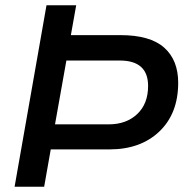

<svg xmlns="http://www.w3.org/2000/svg" viewBox="-20 -706 724 726"><path d="M35.2 0 155.8 -686H268.1L248 -573.2H435.1Q547.4 -573.2 600.6 -526.1Q653.8 -479 653.8 -393.1Q653.8 -276.9 582.8 -209Q511.7 -141.1 394 -141.1H171.9L147 0ZM188 -235.8H391.1Q457.5 -235.8 498.8 -274.7Q540 -313.5 540 -380.9Q540 -477.1 433.1 -477.1H231Z"/></svg>

Font: Archivo Medium
Style: Italic
Weight: 500
Italic angle: -10°
Designer: Hector Gatti
Foundry: Omnibus-Type
Version: Version 2.001